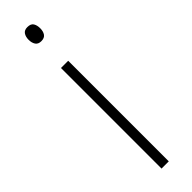

<svg xmlns="http://www.w3.org/2000/svg" viewBox="-255 -720 714 714"><g transform="rotate(-45 102.5 -362.5)"><path d="M103 -725Q121 -725 127.5 -714.5Q134 -704 134 -688Q134 -672 127 -661.5Q120 -651 103 -651Q87 -651 80 -661.5Q73 -672 73 -688Q73 -704 80 -714.5Q87 -725 103 -725ZM122 -529V0H84V-529Z"/></g></svg>

Font: Noto Sans Tamil SemiCondensed ExtraLight
Style: Regular
Weight: 200
Width: 4
Designer: Jelle Bosma - Monotype Design Team
Foundry: Monotype Imaging Inc.
Version: Version 2.004; ttfautohint (v1.8.4.7-5d5b)